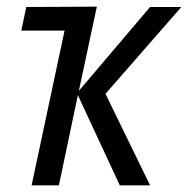

<svg xmlns="http://www.w3.org/2000/svg" viewBox="-20 -557 565 577"><path d="M75 0 174 -465H44L59 -536L271 -537L217 -284L431 -536H525L297 -275L431 0H340L214 -271L157 0Z"/></svg>

Font: Noto Sans UI SemiCondensed
Style: Italic
Weight: 400
Width: 4
Italic angle: -12°
Designer: Monotype Design Team
Foundry: Monotype Imaging Inc.
Version: Version 1.901